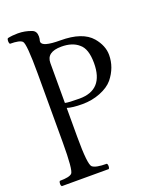

<svg xmlns="http://www.w3.org/2000/svg" viewBox="-158 -859 854 1053"><g transform="rotate(-20 269.0 -333.0)"><path d="M273 -316Q414 -316 414 -472Q414 -556 376 -586Q340 -618 276 -618Q189 -618 189 -554V-321Q209 -316 273 -316ZM104 -523Q104 -698 88 -714Q73 -729 17 -729Q12 -734 12 -746Q12 -757 17 -762Q44 -768 76 -768Q118 -768 156 -753Q180 -744 180 -713Q180 -699 176 -687V-683Q176 -652 283 -652Q412 -652 465 -590Q507 -540 507 -486Q507 -413 458 -352Q432 -321 383 -301.5Q334 -282 278 -282Q219 -282 189 -292V-122Q189 39 208 55Q227 71 291 71Q296 76 296 86Q296 97 291 102H147H17Q12 97 12 88Q12 76 17 71Q73 71 88 56Q104 40 104 -122Z"/></g></svg>

Font: Triodion Unicode
Style: Normal
Weight: 400
Version: Version 1.1